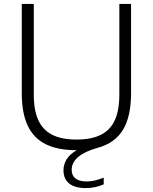

<svg xmlns="http://www.w3.org/2000/svg" viewBox="-20 -760 782 983"><path d="M651 -740V-283Q651 -164 609.8 -95.8Q568.5 -27.5 481 -3.5Q347 34 347 109.5Q347 138.5 366.5 153.8Q386 169 423.5 169Q443.5 169 463.8 164.5Q484 160 511 149.5V184Q466 203 420.5 203Q363.5 203 334.2 179.5Q305 156 305 111.5Q305 82 321.2 55.5Q337.5 29 373 9H372Q275.5 9 213.8 -21.8Q152 -52.5 121.8 -117Q91.5 -181.5 91.5 -283V-740H153V-275.5Q153 -194.5 176.5 -144Q200 -93.5 248.2 -69.5Q296.5 -45.5 372 -45.5Q447.5 -45.5 495.8 -69.5Q544 -93.5 567.5 -144Q591 -194.5 591 -275.5V-740Z"/></svg>

Font: Encode Sans Semi Expanded Light
Style: Regular
Weight: 300
Width: 6
Designer: Multiple Designers
Foundry: Impallari Type
Version: Version 2.000